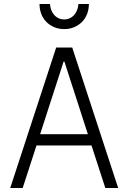

<svg xmlns="http://www.w3.org/2000/svg" viewBox="-20 -937 640 957"><path d="M93 0 162 -212H436L505 0H569L340 -700H260L31 0ZM180 -268 297 -630H301L418 -268ZM229 -917H177Q177 -890 186 -867Q195 -844 211.5 -827.5Q228 -811 250.5 -801.5Q273 -792 300 -792Q327 -792 349.5 -801.5Q372 -811 388.5 -827.5Q405 -844 414 -867Q423 -890 423 -917H371Q368 -882 348.5 -861Q329 -840 300 -840Q271 -840 251.5 -861Q232 -882 229 -917Z"/></svg>

Font: CommitMonoV142 ExtLt
Style: Regular
Weight: 200
Monospace: yes
Designer: Eigil Nikolajsen
Foundry: Eigil Nikolajsen
Version: Version 1.142